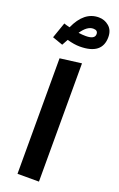

<svg xmlns="http://www.w3.org/2000/svg" viewBox="-181 -940 608 984"><g transform="rotate(20 123.0 -448.0)"><path d="M176 -896Q208 -896 232 -875.5Q256 -855 256 -817Q256 -722 134 -722Q104 -722 65 -733L47 -700L-10 -720L20 -806Q22 -805 34 -801.5Q46 -798 52 -797Q96 -896 176 -896ZM145 -783Q194 -783 194 -811Q194 -832 169 -832Q136 -832 105 -786Q126 -783 145 -783ZM58 0V-630L175 -645V0Z"/></g></svg>

Font: FiraGO SemiBold
Style: Regular
Weight: 600
Designer: bBox Type
Foundry: bBox Type GmbH
Version: Version 1.001;PS 001.001;hotconv 1.0.88;makeotf.lib2.5.64775